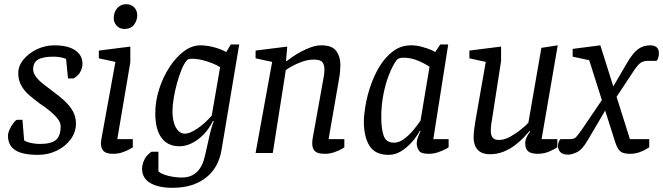

<svg xmlns="http://www.w3.org/2000/svg" viewBox="-20 -729 3160 915"><path d="M161 9Q87 9 52.5 -13.5Q18 -36 18 -82Q18 -95 26 -112.5Q34 -130 45 -144Q56 -158 62 -158H87L95 -60Q107 -52 128 -47.5Q149 -43 170 -43Q225 -43 247 -62.5Q269 -82 269 -126Q269 -145 255 -163Q241 -181 218.5 -199.5Q196 -218 170 -235Q146 -253 121.5 -273.5Q97 -294 82 -320.5Q67 -347 67 -380Q67 -415 91.5 -445Q116 -475 155.5 -494Q195 -513 240 -513Q303 -513 338 -489.5Q373 -466 373 -426Q373 -403 361 -383.5Q349 -364 329 -355H304L295 -448Q285 -453 268.5 -456Q252 -459 236 -459Q184 -459 161 -445Q138 -431 138 -399Q138 -381 151.5 -363Q165 -345 187.5 -327.5Q210 -310 234 -292Q263 -271 287.5 -248.5Q312 -226 327 -199.5Q342 -173 342 -140Q342 -100 317.5 -66Q293 -32 251.5 -11.5Q210 9 161 9Z M519 4Q488 4 474.5 -8Q461 -20 461 -47Q461 -51 462 -58Q463 -65 464 -71L530 -434L451 -451V-488L601 -507V-432L539 -66H613V-27Q611 -25 597 -17.5Q583 -10 563 -3Q543 4 519 4ZM573 -591Q550 -591 536 -606.5Q522 -622 522 -643Q522 -659 528.5 -674Q535 -689 548.5 -699Q562 -709 582 -709Q604 -709 619 -694.5Q634 -680 634 -655Q634 -632 619 -611.5Q604 -591 573 -591Z M803 166Q733 166 695 142.5Q657 119 657 75Q657 64 660.5 51.5Q664 39 670 28Q676 17 684.5 8.5Q693 0 702 -6H735V88Q750 101 782 109Q814 117 847 117Q891 117 918.5 90.5Q946 64 957 12Q966 -26 973 -58.5Q980 -91 986.5 -115Q993 -139 999 -151L995 -153Q969 -99 924.5 -65.5Q880 -32 835 -32Q779 -32 749.5 -72.5Q720 -113 720 -189Q720 -247 738.5 -304.5Q757 -362 788 -409.5Q819 -457 857 -485Q895 -513 935 -513Q964 -513 997.5 -504.5Q1031 -496 1058 -481L1080 -517H1120L1036 -16Q1022 71 960.5 118.5Q899 166 803 166ZM862 -92Q884 -92 920 -116Q956 -140 989 -178L1029 -409Q999 -427 961.5 -438Q924 -449 898 -449Q885 -449 879.5 -447.5Q874 -446 869 -440Q856 -424 844.5 -395.5Q833 -367 823.5 -332.5Q814 -298 808 -262.5Q802 -227 802 -198Q802 -150 818.5 -121Q835 -92 862 -92Z M1528 4Q1507 4 1493.5 -1Q1480 -6 1474 -17.5Q1468 -29 1468 -47Q1468 -52 1468.5 -58Q1469 -64 1470 -69L1521 -353Q1523 -361 1524.5 -373.5Q1526 -386 1526 -399Q1526 -420 1516.5 -432.5Q1507 -445 1476 -445Q1448 -445 1420 -435Q1392 -425 1371.5 -413.5Q1351 -402 1342 -395L1280 0H1198L1277 -434L1198 -451V-488L1349 -507L1343 -438H1346Q1355 -445 1373 -457.5Q1391 -470 1414 -482.5Q1437 -495 1462.5 -504Q1488 -513 1511 -513Q1563 -513 1582.5 -486Q1602 -459 1602 -422Q1602 -408 1601 -393.5Q1600 -379 1598 -366.5Q1596 -354 1594 -343L1546 -66H1621V-27Q1619 -25 1605.5 -17.5Q1592 -10 1571.5 -3Q1551 4 1528 4Z M1832 9Q1768 9 1741 -34Q1714 -77 1714 -150Q1714 -179 1721.5 -224.5Q1729 -270 1746 -320Q1763 -370 1789.5 -413.5Q1816 -457 1853.5 -485Q1891 -513 1939 -513Q1964 -513 1988.5 -506.5Q2013 -500 2031 -492.5Q2049 -485 2054 -481L2078 -517H2116L2045 -66H2118V-27Q2116 -25 2101.5 -17.5Q2087 -10 2066.5 -3Q2046 4 2022 4Q1987 4 1976.5 -11Q1966 -26 1966 -46Q1966 -58 1970.5 -71.5Q1975 -85 1984 -104L1981 -106Q1966 -78 1942.5 -51.5Q1919 -25 1891 -8Q1863 9 1832 9ZM1858 -49Q1881 -49 1905 -66.5Q1929 -84 1949.5 -108.5Q1970 -133 1984 -154L2027 -411Q2003 -427 1970.5 -440.5Q1938 -454 1902 -454Q1888 -454 1881 -450.5Q1874 -447 1869 -441Q1849 -413 1832.5 -369.5Q1816 -326 1806.5 -275.5Q1797 -225 1797 -171Q1797 -112 1809 -80.5Q1821 -49 1858 -49Z M2314 6Q2292 6 2274.5 -2Q2257 -10 2247 -28.5Q2237 -47 2237 -77Q2237 -88 2238.5 -101.5Q2240 -115 2242 -127.5Q2244 -140 2245 -149L2295 -434L2217 -451V-488L2368 -507V-438L2324 -155Q2323 -149 2321.5 -140Q2320 -131 2319.5 -122.5Q2319 -114 2319 -105Q2319 -85 2327.5 -73.5Q2336 -62 2358 -62Q2383 -62 2410.5 -77Q2438 -92 2462 -111.5Q2486 -131 2498 -144L2560 -501L2638 -513L2561 -66H2636V-27Q2626 -20 2600 -8Q2574 4 2542 4Q2512 4 2497.5 -7.5Q2483 -19 2483 -46Q2483 -60 2489 -73.5Q2495 -87 2507 -103L2504 -105Q2495 -94 2477.5 -75.5Q2460 -57 2435.5 -38Q2411 -19 2380.5 -6.5Q2350 6 2314 6Z M2982 4Q2951 4 2936.5 -7.5Q2922 -19 2911 -54L2788 -442L2709 -459V-496L2841 -513L2982 -66H3074V-27Q3072 -26 3059 -18Q3046 -10 3026 -3Q3006 4 2982 4ZM2688 8Q2661 8 2650 -4.5Q2639 -17 2639 -34Q2639 -43 2642.5 -52Q2646 -61 2651 -66H2696Q2715 -66 2724 -74.5Q2733 -83 2752 -110L2855 -262L2871 -214L2781 -61Q2755 -16 2730 -4Q2705 8 2688 8ZM2912 -258 2895 -304 2967 -427Q2996 -477 3021 -495Q3046 -513 3079 -513Q3099 -513 3109.5 -503.5Q3120 -494 3120 -476Q3120 -461 3116 -451Q3112 -441 3108 -439H3070Q3048 -439 3035 -431Q3022 -423 3004 -397Z"/></svg>

Font: Faustina
Style: Italic
Weight: 400
Italic angle: -8°
Designer: Alfonso Garcia
Foundry: http://www.omnibus-type.com
Version: Version 1.200